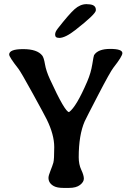

<svg xmlns="http://www.w3.org/2000/svg" viewBox="-20 -920 647 930"><path d="M247.1 -751.5V-753.9Q247.1 -765.6 259.8 -781.7Q314 -851.1 341.3 -875.5Q368.7 -899.9 398.9 -899.9H401.4L404.3 -899.4Q444.3 -899.4 444.3 -872.6V-870.1Q444.3 -852.1 344.7 -774.4Q295.9 -736.3 266.6 -736.3L263.7 -736.8Q247.1 -736.8 247.1 -751.5ZM572.8 -662.6Q572.8 -647.5 529.8 -592.8Q513.7 -572.3 455.1 -459.2Q396.5 -346.2 390.1 -332Q361.3 -265.6 361.3 -158.2Q361.3 -123.5 373.8 -97.2Q386.2 -70.8 386.2 -54.7Q386.2 -38.6 367.7 -24.2Q349.1 -9.8 314.5 -9.8H287.1Q256.8 -9.8 240.7 -18.6Q214.8 -32.7 214.8 -58.6Q214.8 -69.3 224.6 -93.5Q234.4 -117.7 238.5 -132.3Q242.7 -147 242.7 -207.3Q242.7 -267.6 206.5 -341.3Q197.3 -360.4 139.2 -466.1Q81.1 -571.8 68.8 -587.4Q24.4 -644 24.4 -655.8Q24.4 -682.1 92.3 -682.1Q160.2 -682.1 184.6 -650.9Q192.4 -641.1 197.8 -609.1Q203.1 -577.1 221.7 -536.6Q294.9 -377 314.5 -377Q350.1 -402.8 402.8 -525.9Q420.4 -566.9 427 -608.4Q433.6 -649.9 435.5 -652.8Q454.6 -683.1 513.7 -683.1Q572.8 -683.1 572.8 -662.6Z"/></svg>

Font: Averia Libre
Style: Regular
Weight: 400
Version: Version 1.002